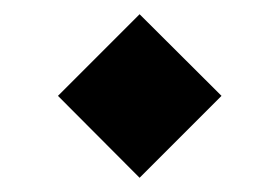

<svg xmlns="http://www.w3.org/2000/svg" viewBox="-20 -354 392 270"><path d="M176.3 -334 291.5 -219.2 176.3 -104 61.5 -219.2Z"/></svg>

Font: Estedad-FD SemiBold
Style: Regular
Weight: 600
Designer: Amin Abedi
Version: Version 7.3